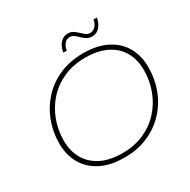

<svg xmlns="http://www.w3.org/2000/svg" viewBox="-188 -1041 1213 1223"><g transform="rotate(-30 418.5 -429.0)"><path d="M387 4Q284 4 213.5 -32Q143 -68 106 -132.5Q69 -197 69 -281Q69 -366 98 -442Q127 -518 181 -577Q235 -636 312.5 -670Q390 -704 487 -704Q589 -704 660 -668Q731 -632 767.5 -568Q804 -504 804 -419Q804 -334 775.5 -258Q747 -182 692.5 -123Q638 -64 561 -30Q484 4 387 4ZM390 -27Q477 -27 547 -58Q617 -89 666.5 -143Q716 -197 743 -268Q770 -339 770 -418Q770 -494 738 -551Q706 -608 642 -640.5Q578 -673 484 -673Q397 -673 326.5 -642Q256 -611 206.5 -557Q157 -503 130 -432Q103 -361 103 -282Q103 -207 135.5 -149.5Q168 -92 231.5 -59.5Q295 -27 390 -27ZM592 -767Q570 -767 553.5 -777.5Q537 -788 523.5 -801.5Q510 -815 496.5 -825.5Q483 -836 465 -836Q442 -836 426.5 -818Q411 -800 406 -770H381Q387 -812 410 -837Q433 -862 466 -862Q488 -862 504 -851.5Q520 -841 534 -827.5Q548 -814 561.5 -803.5Q575 -793 592 -793Q615 -793 632 -811Q649 -829 653 -857H678Q671 -817 648.5 -792Q626 -767 592 -767Z"/></g></svg>

Font: Montserrat Thin ExtraLight
Style: Italic
Weight: 250
Italic angle: -11.3°
Version: Version 9.000